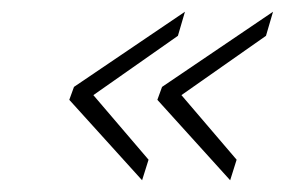

<svg xmlns="http://www.w3.org/2000/svg" viewBox="-20 -411 485 327"><path d="M445 -391 433 -350 289 -249 383 -139 372 -104 248 -241 256 -263ZM295 -391 283 -350 139 -249 233 -139 222 -104 98 -241 106 -263Z"/></svg>

Font: TitilliumWebThinItalic
Style: Thin Italic
Weight: 200
Italic angle: -13°
Version: Version 1.001;PS 57.000;hotconv 1.0.70;makeotf.lib2.5.55311